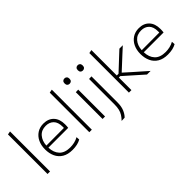

<svg xmlns="http://www.w3.org/2000/svg" viewBox="13 -1528 2510 2510"><g transform="rotate(-45 1268.0 -273.0)"><path d="M99 0V-731.5L145.5 -740V0Z M554 9.5Q469 9.5 413.2 -24.2Q357.5 -58 330.2 -116.8Q303 -175.5 303 -251Q303 -325 330.5 -382.2Q358 -439.5 408.2 -472.2Q458.5 -505 526 -505Q615.5 -505 668 -450.2Q720.5 -395.5 720.5 -296.5Q720.5 -261 716.5 -235.5H350.5Q353.5 -143 404 -89Q454.5 -35 556.5 -35Q594.5 -35 633.5 -43.8Q672.5 -52.5 707.5 -72.5L710.5 -26Q650 9.5 554 9.5ZM527 -462.5Q447 -462.5 401.2 -409.5Q355.5 -356.5 350.5 -273.5L676 -274.5Q676.5 -283.5 676.5 -295.5Q676.5 -380.5 635.2 -421.5Q594 -462.5 527 -462.5Z M871.5 0V-731.5L918 -740V0Z M1116.5 0V-494.5L1162.5 -496.5V0ZM1137.5 -629.5Q1118.5 -629.5 1106 -641.8Q1093.5 -654 1093.5 -678Q1093.5 -703 1106 -715.2Q1118.5 -727.5 1138.5 -727.5Q1158.5 -727.5 1170.8 -714.8Q1183 -702 1183 -678Q1183 -654 1170.8 -641.8Q1158.5 -629.5 1137.5 -629.5Z M1274.5 194.5Q1305 163 1324.2 132.2Q1343.5 101.5 1352.5 64Q1361.5 26.5 1361.5 -26.5V-494.5L1407.5 -496.5V-17.5Q1407.5 58 1386.5 108.5Q1365.5 159 1332.5 192ZM1382 -629.5Q1363 -629.5 1350.5 -641.8Q1338 -654 1338 -678Q1338 -703 1350.5 -715.2Q1363 -727.5 1383 -727.5Q1403 -727.5 1415.2 -714.8Q1427.5 -702 1427.5 -678Q1427.5 -654 1415.2 -641.8Q1403 -629.5 1382 -629.5Z M1603.5 0V-731.5L1650 -740V-270.5H1682L1766 -349Q1805 -385.5 1844 -422Q1883 -458.5 1922 -494.5H1985Q1938 -451.5 1891.5 -408.8Q1845 -366 1799.5 -323.5L1721.5 -251.5L1811 -171Q1859 -128.5 1908 -85.5Q1956.5 -42.5 2004.5 0H1938Q1898 -35.5 1857.5 -71.5Q1817 -107 1777 -143L1675.5 -233H1650V0Z M2317.5 9.5Q2232.5 9.5 2176.8 -24.2Q2121 -58 2093.8 -116.8Q2066.5 -175.5 2066.5 -251Q2066.5 -325 2094 -382.2Q2121.5 -439.5 2171.8 -472.2Q2222 -505 2289.5 -505Q2379 -505 2431.5 -450.2Q2484 -395.5 2484 -296.5Q2484 -261 2480 -235.5H2114Q2117 -143 2167.5 -89Q2218 -35 2320 -35Q2358 -35 2397 -43.8Q2436 -52.5 2471 -72.5L2474 -26Q2413.5 9.5 2317.5 9.5ZM2290.5 -462.5Q2210.5 -462.5 2164.8 -409.5Q2119 -356.5 2114 -273.5L2439.5 -274.5Q2440 -283.5 2440 -295.5Q2440 -380.5 2398.8 -421.5Q2357.5 -462.5 2290.5 -462.5Z"/></g></svg>

Font: Heraclito ExtraLight
Style: Regular
Weight: 200
Designer: Kostas Bartsokas (font) & Cristiano Sobral (main changes)
Foundry: Kostas Bartsokas (font) & Cristiano Sobral (main changes)
Version: Version 1.00;July 8, 2020;FontCreator 13.0.0.2655 64-bit